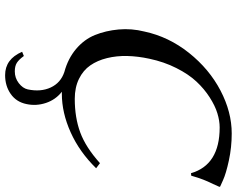

<svg xmlns="http://www.w3.org/2000/svg" viewBox="-108 -590 931 755"><g transform="rotate(90 357.5 -212.5)"><path d="M183.6 166 200.2 159.2Q214.4 178.7 227.1 186.8Q239.7 194.8 260.7 194.8Q286.6 194.8 306.9 179.2Q327.1 163.6 331.5 144Q342.3 92.8 324 53.5Q305.7 14.2 263.2 0Q210.4 -14.2 172.6 -46.1Q134.8 -78.1 117.7 -120.4Q100.6 -162.6 95.9 -213.4Q91.3 -264.2 104 -314.9Q124.5 -410.6 188 -490.2Q251.5 -569.8 335.9 -614Q420.4 -658.2 504.9 -658.2Q559.1 -658.2 611.1 -647Q663.1 -635.7 688.5 -624L713.4 -612.8L714.8 -609.9Q710.9 -600.6 703.6 -585Q696.3 -569.3 693.6 -563.7Q690.9 -558.1 686.5 -546.6Q682.1 -535.2 678.7 -524.7Q675.3 -514.2 670.9 -499L661.1 -498Q628.4 -610.8 481 -610.8Q455.1 -610.8 425.5 -601.8Q396 -592.8 362.8 -571.5Q329.6 -550.3 300.8 -519.5Q272 -488.8 247.6 -440.4Q223.1 -392.1 210.9 -334Q201.2 -289.1 200.2 -247.3Q199.2 -205.6 208.5 -167.7Q217.8 -129.9 237.1 -102.1Q256.3 -74.2 290 -57.6Q323.7 -41 368.7 -41Q442.4 -41 500.7 -62.5Q559.1 -84 621.6 -140.1L641.6 -125Q577.6 -59.6 500.5 -24.9Q423.3 9.8 349.1 9.8Q347.7 9.8 345 9.8Q342.3 9.8 340.8 9.8Q372.1 34.2 384.8 72.3Q397.5 110.4 389.2 148.9Q380.9 189 349.4 210.9Q317.9 232.9 275.4 232.9Q212.4 232.9 183.6 166Z"/></g></svg>

Font: Linux Biolinum O
Style: Italic
Weight: 400
Italic angle: -12°
Designer: Philipp H. Poll
Foundry: Philipp H. Poll
Version: Version 1.1.3